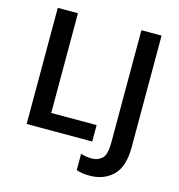

<svg xmlns="http://www.w3.org/2000/svg" viewBox="-129 -827 1063 1140"><g transform="rotate(15 402.5 -257.0)"><path d="M85 0V-714H209V-101H488V0ZM523 200Q612 200 667.5 146Q723 92 723 -28V-714H599V-23Q599 50 574.5 74Q550 98 511 98Q492 98 475 95Q458 92 443 88V187Q474 200 523 200Z"/></g></svg>

Font: Noto Sans Display Medium
Style: Regular
Weight: 500
Designer: Monotype Design Team
Foundry: Monotype Imaging Inc.
Version: Version 1.900